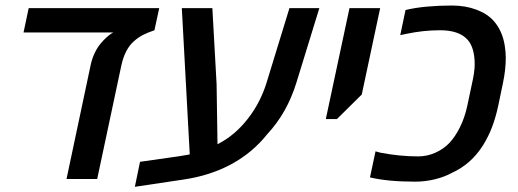

<svg xmlns="http://www.w3.org/2000/svg" viewBox="-20 -661 1912 709"><path d="M351.6 -500Q372.1 -524.9 393.6 -538.6L398.4 -541H66.9L85.9 -630.9H567.9L550.3 -549.3Q524.4 -540.5 507.1 -531.5Q489.7 -522.5 474.1 -508.3Q441.4 -479.5 428.2 -419.9L338.9 0H225.6L314.9 -421.4Q319.8 -444.3 329.6 -465.1Q339.4 -485.8 351.6 -500Z M497.1 -63.5 641.1 -84 680.7 -90.8 651.4 -630.9H764.2L779.8 -350.6L783.2 -128.4Q849.1 -161.6 897.9 -226.1Q940.9 -282.2 963.4 -352.5L1048.8 -630.9H1159.2L1074.7 -356.4Q1040 -243.7 966.8 -165.5Q913.1 -97.7 835.2 -55.2Q757.3 -12.7 657.7 2L478 28.8Z M1270.5 -630.9H1383.8L1315.9 -312L1224.1 -221.2H1183.1Z M1346.2 -5.9 1366.7 -102.1 1384.8 -97.2Q1455.6 -83.5 1523.9 -83.5Q1557.6 -83.5 1587.9 -97.2Q1618.2 -110.8 1639.6 -133.3Q1661.1 -156.2 1678.5 -191.2Q1695.8 -226.1 1705.1 -268.1L1723.1 -353Q1732.9 -396 1732.9 -423.3Q1732.9 -482.4 1708.5 -512.2Q1677.2 -549.3 1605.5 -549.3Q1543.5 -549.3 1481 -536.1Q1462.4 -531.7 1458 -531.2L1477.5 -624Q1511.2 -632.3 1555.9 -636.5Q1600.6 -640.6 1648.4 -640.6Q1698.7 -640.6 1739.5 -625.2Q1780.3 -609.9 1803.7 -583Q1835 -547.4 1843.8 -493.2Q1847.7 -467.3 1847.7 -448.2Q1847.7 -402.8 1836.9 -352.5L1819.3 -268.1Q1810.1 -226.1 1796.9 -191.4Q1783.7 -156.7 1763.7 -124.5Q1719.7 -54.7 1648.4 -22.5Q1620.6 -7.3 1585.2 1.2Q1549.8 9.8 1513.2 9.8Q1412.1 9.8 1346.2 -5.9Z"/></svg>

Font: Viking Open Sans Light
Style: Bold Italic
Weight: 600
Italic angle: -12°
Foundry: Ascender Corporation
Version: Version 2.000